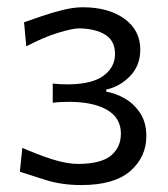

<svg xmlns="http://www.w3.org/2000/svg" viewBox="-20 -831 474 542"><path d="M210 -308.6Q154.8 -308.6 110.4 -322.5Q65.9 -336.4 36.1 -346.2L43 -413.6Q84 -395.5 126 -381.8Q168 -368.2 202.6 -368.2Q267.1 -369.1 294.2 -392.6Q321.3 -416 321.3 -453.6Q321.3 -497.6 283.2 -520.3Q245.1 -543 177.2 -543.5Q165 -543.5 153.1 -543Q141.1 -542.5 128.9 -541V-595.2Q140.1 -593.8 151.4 -593.3Q162.6 -592.8 174.3 -592.8Q241.2 -593.8 272.9 -617.7Q304.7 -641.6 304.7 -678.7Q304.7 -715.8 277.3 -732.9Q250 -750 203.6 -751Q185.1 -751 143.6 -738.3Q102.1 -725.6 54.2 -700.2L47.9 -768.1Q68.4 -775.4 97.7 -785.4Q127 -795.4 157.7 -803Q188.5 -810.5 213.4 -810.5Q286.1 -810.5 331.1 -778.1Q376 -745.6 376 -690.9Q376 -646 347.2 -616.2Q318.4 -586.4 279.8 -578.1V-572.3Q306.2 -567.9 332.3 -553Q358.4 -538.1 375.7 -511.7Q393.1 -485.4 393.1 -446.8Q393.1 -387.7 347.7 -348.1Q302.2 -308.6 210 -308.6Z"/></svg>

Font: Pinar DS2-Regular
Style: Regular
Weight: 400
Designer: Amin Abedi
Version: Version 2.000